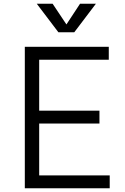

<svg xmlns="http://www.w3.org/2000/svg" viewBox="-20 -1009 668 1029"><path d="M113 0ZM568 -69V0H113V-758H563V-689H190V-416H513V-347H190V-69ZM494 -989 378 -836H293L177 -989H262L336 -878L409 -989Z"/></svg>

Font: Biryani Light
Style: Regular
Weight: 300
Designer: Dan Reynolds and Mathieu Réguer
Foundry: Dan Reynolds and Mathieu Réguer
Version: Version 1.004; ttfautohint (v1.1) -l 5 -r 5 -G 72 -x 0 -D la